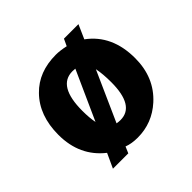

<svg xmlns="http://www.w3.org/2000/svg" viewBox="-137 -623 787 787"><g transform="rotate(-45 257.0 -229.5)"><path d="M316 -459 330 -489H414L387 -428Q480 -360 480 -226Q480 -114 404 -45Q341 12 257 12Q222 12 196 2L184 30H95L124 -33Q35 -103 35 -226Q35 -338 100 -404Q160 -466 260 -466Q284 -466 316 -459ZM237 -91Q248 -89 258 -89Q341 -89 341 -226Q341 -273 334 -308ZM180 -156 276 -369Q266 -370 260 -370Q174 -370 174 -226Q174 -186 180 -156Z"/></g></svg>

Font: Tajawal ExtraBold
Style: Regular
Weight: 800
Designer: Boutros Fonts
Foundry: Created by Boutros International 2017
Version: Version 1.700